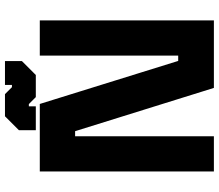

<svg xmlns="http://www.w3.org/2000/svg" viewBox="-74 -806 880 772"><g transform="rotate(-90 366.0 -420.0)"><path d="M133 -71H132.5V-629.5H278L455 -71H599V-629.5H599.5V-71H455L278 -629.5H133ZM62.5 0V-700H334L507 -143.5H528.5V-700H670V0H398.5L224.5 -558H204V0ZM228.5 -716V-784L284.5 -840H373.5L401.5 -812H410.5V-840H506.5V-772L450.5 -716H361.5L333.5 -744H324.5V-716ZM278 -751H277.5V-761L310.5 -797H351.5L383.5 -760H427.5L460.5 -796V-806H461V-796L427.5 -760H383.5L351.5 -797H310.5L278 -761Z"/></g></svg>

Font: Tourney Black
Style: Regular
Weight: 900
Version: Version 1.015